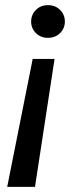

<svg xmlns="http://www.w3.org/2000/svg" viewBox="-20 -529 305 746"><path d="M192 -300 116 197H8L107 -300ZM166 -509Q195 -509 213.5 -490.5Q232 -472 232 -445Q232 -419 213.5 -400.5Q195 -382 166 -382Q138 -382 119.5 -400.5Q101 -419 101 -445Q101 -472 119.5 -490.5Q138 -509 166 -509Z"/></svg>

Font: DM Sans 24pt Medium
Style: Italic
Weight: 500
Italic angle: -10°
Designer: Colophon Foundry, Jonny Pinhorn
Foundry: Colophon Foundry
Version: Version 4.004;gftools[0.9.30]